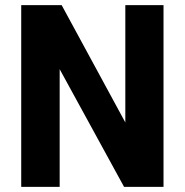

<svg xmlns="http://www.w3.org/2000/svg" viewBox="-20 -731 725 751"><path d="M619.6 0H465.3L213.4 -460.4V0H63V-710.9H221.2L470.2 -252V-710.9H619.6Z"/></svg>

Font: Robert Sans Black
Style: Regular
Weight: 900
Designer: Christian Robertson (extended by Adam Twardoch)
Foundry: Google
Version: Version 12.135;April 2, 2019;FontCreator 11.5.0.2425 64-bit;